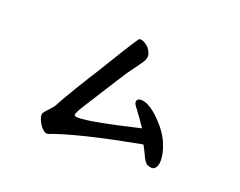

<svg xmlns="http://www.w3.org/2000/svg" viewBox="-98 -762 1197 959"><g transform="rotate(20 500.0 -283.0)"><path d="M785.2 -130.9Q793.9 -111.3 799.3 -85.4Q804.7 -59.6 802.7 -38.1Q800.8 -16.6 788.6 -5.4Q776.4 5.9 750 -4.9Q733.4 -12.7 717.8 -49.8Q710.9 -65.4 694.3 -95.7Q650.4 -86.9 592.3 -75.7Q534.2 -64.5 473.6 -50.8Q413.1 -37.1 354 -21.5Q294.9 -5.9 248 10.7Q240.2 13.7 234.4 16.1Q228.5 18.6 223.6 18.6Q211.9 18.6 200.2 7.8Q188.5 -2.9 179.7 -17.6Q170.9 -32.2 167 -47.4Q163.1 -62.5 168 -72.3Q168 -73.2 174.8 -81.1Q181.6 -88.9 190.4 -98.1Q199.2 -107.4 206.5 -116.2Q213.9 -125 215.8 -128.9Q224.6 -146.5 242.7 -177.7Q260.7 -209 281.7 -243.7Q302.7 -278.3 323.2 -311.5Q343.8 -344.7 357.4 -365.2Q405.3 -444.3 439 -498.5Q472.7 -552.7 493.2 -582Q504.9 -587.9 526.4 -575.2Q540 -567.4 548.8 -556.2Q557.6 -544.9 563.5 -528.3Q569.3 -508.8 553.7 -484.4Q545.9 -472.7 530.8 -451.7Q515.6 -430.7 494.1 -401.4Q480.5 -379.9 445.8 -326.2Q411.1 -272.5 355.5 -183.6Q321.3 -131.8 321.3 -118.2Q321.3 -109.4 342.8 -109.4Q410.2 -109.4 660.2 -168.9Q646.5 -189.5 632.3 -209.5Q618.2 -229.5 603.5 -249Q585 -271.5 585 -281.2Q585 -300.8 608.4 -300.8Q649.4 -300.8 707 -244.1Q765.6 -185.5 785.2 -130.9Z"/></g></svg>

Font: JasonHandwriting1
Style: Regular
Weight: 400
Version: Version 1.48.20